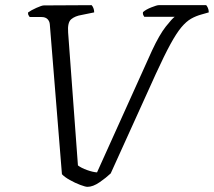

<svg xmlns="http://www.w3.org/2000/svg" viewBox="-20 -724 829 744"><path d="M319 0Q311 0 291 -7.5Q271 -15 250.5 -26.5Q230 -38 220 -49L173 -630Q172 -642 164 -650Q156 -658 141 -658H95Q92 -663 90 -666Q88 -669 89 -676Q100 -684 121 -693.5Q142 -703 150 -703L335 -704Q339 -700 342 -692.5Q345 -685 345 -676L296 -666Q271 -662 256 -649.5Q241 -637 244 -598L282 -83Q295 -73 317.5 -65Q340 -57 356 -56L569 -528Q598 -590 622.5 -621Q647 -652 657 -659H539Q537 -662 535 -666Q533 -670 534 -677Q545 -687 566.5 -695.5Q588 -704 595 -704H779Q782 -701 785.5 -693.5Q789 -686 789 -676L761 -668Q739 -662 720.5 -651.5Q702 -641 683 -618.5Q664 -596 640.5 -553Q617 -510 584 -438L409 -52Q391 -35 365.5 -17.5Q340 0 319 0Z"/></svg>

Font: Texturina Thin
Style: Italic
Weight: 100
Italic angle: -11°
Designer: Guillermo Torres Carreño
Foundry: Omnibus-Type
Version: Version 1.002; ttfautohint (v1.8.3)